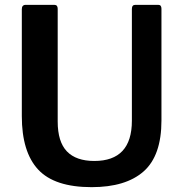

<svg xmlns="http://www.w3.org/2000/svg" viewBox="-20 -762 757 792"><path d="M358 10Q205 10 137.5 -62.5Q70 -135 70 -283V-724Q70 -733 74 -737.5Q78 -742 84 -742H204Q218 -742 218 -726V-261Q218 -177 256 -137.5Q294 -98 369 -98Q524 -98 524 -264V-725Q524 -742 538 -742H633Q646 -742 646 -726V-265Q646 -120 572.5 -55Q499 10 358 10Z"/></svg>

Font: n
Style: Regular
Weight: 600
Designer: Pablo Impallari, Rodrigo Fuenzalida
Foundry: Impallari Type
Version: Version 1.002; ttfautohint (v1.5)